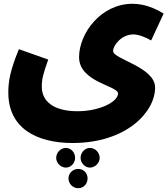

<svg xmlns="http://www.w3.org/2000/svg" viewBox="-20 -731 885 1015"><path d="M24 -241C24 -53 174 25 364 25C647 25 800 -138 800 -268C800 -377 578 -418 578 -461C578 -493 624 -549 685 -549C712 -549 751 -534 779 -517L845 -659C800 -687 744 -711 680 -711C514 -711 398 -555 398 -429C398 -296 604 -278 604 -237C604 -193 507 -143 390 -143C261 -143 201 -197 201 -272C201 -312 207 -338 235 -416L80 -471C31 -353 24 -296 24 -241ZM455 51C428 51 406 76 406 104C406 129 428 155 455 155C484 155 507 129 507 104C507 76 484 51 455 51ZM328 51C300 51 277 76 277 104C277 129 300 155 328 155C357 155 377 129 377 104C377 76 357 51 328 51ZM393 162C365 162 342 185 342 212C342 240 365 264 393 264C423 264 443 240 443 212C443 185 423 162 393 162Z"/></svg>

Font: Noto Sans Arabic UI Bk
Style: Regular
Weight: 900
Designer: Monotype Design Team, Nadine Chahine and Nizar Qandah
Foundry: Monotype Imaging Inc.
Version: Version 2.010